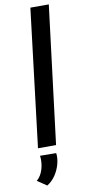

<svg xmlns="http://www.w3.org/2000/svg" viewBox="-107 -815 475 1067"><g transform="rotate(-10 130.5 -282.0)"><path d="M148 -777H252L156 0H54ZM69 213 16 177Q41 156 52 118.5Q63 81 58 43L149 44Q153 72 144.5 104.5Q136 137 117 166Q98 195 69 213Z"/></g></svg>

Font: Josefin Sans Thin Medium
Style: Italic
Weight: 500
Italic angle: -7°
Version: Version 2.000